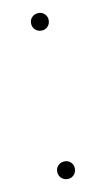

<svg xmlns="http://www.w3.org/2000/svg" viewBox="-67 -542 324 589"><g transform="rotate(-10 95.5 -247.5)"><path d="M96.2 -451.2Q84 -451.2 75.9 -459Q67.9 -466.8 67.9 -479Q67.9 -490.2 75.9 -498Q84 -505.9 96.2 -505.9Q107.4 -505.9 115.2 -498Q123 -490.2 123 -479Q123 -466.8 115.2 -459Q107.4 -451.2 96.2 -451.2ZM67.9 -17.1Q67.9 -28.3 75.9 -36.1Q84 -43.9 96.2 -43.9Q107.4 -43.9 115.2 -36.1Q123 -28.3 123 -17.1Q123 -4.9 115.2 3.2Q107.4 11.2 96.2 11.2Q84 11.2 75.9 3.2Q67.9 -4.9 67.9 -17.1Z"/></g></svg>

Font: Human Sans Thin
Style: Regular
Weight: 100
Designer: Tim Radville
Foundry: Continuum
Version: Version 1.000;FEAKit 1.0